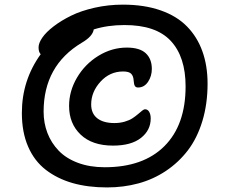

<svg xmlns="http://www.w3.org/2000/svg" viewBox="-20 -758 983 836"><path d="M445.8 58.1Q362.8 58.1 296.1 39.1Q229.5 20 179.4 -18.6Q129.4 -57.1 102.3 -119.9Q75.2 -182.6 75.2 -266.1Q75.2 -408.2 157.2 -522Q147.9 -531.2 147.9 -551.8Q147.9 -570.3 164.3 -594.2Q180.7 -618.2 213.6 -643.3Q246.6 -668.5 289.6 -689.7Q332.5 -710.9 392.1 -724.4Q451.7 -737.8 515.1 -737.8Q607.9 -737.8 678.7 -713.1Q749.5 -688.5 794.2 -642.8Q838.9 -597.2 861.3 -534.4Q883.8 -471.7 883.8 -394Q883.8 -305.2 861.1 -230.7Q838.4 -156.2 798.1 -103.5Q757.8 -50.8 702.6 -13.9Q647.5 22.9 582.8 40.5Q518.1 58.1 445.8 58.1ZM169.9 -272Q169.9 -222.2 186.5 -179Q203.1 -135.7 235.4 -102.1Q267.6 -68.4 319.1 -49.1Q370.6 -29.8 436 -29.8Q604 -29.8 696 -121.8Q788.1 -213.9 788.1 -381.8Q788.1 -510.7 723.4 -580.1Q658.7 -649.4 521 -648.9Q449.2 -648.9 388.2 -629.9Q383.8 -599.6 335.9 -571.8Q169.9 -472.2 169.9 -272ZM472.2 -124Q381.3 -124 331.1 -171.9Q280.8 -219.7 280.8 -296.9Q280.8 -361.3 315.4 -420.2Q350.1 -479 408.4 -514.9Q466.8 -550.8 532.2 -550.8Q588.4 -550.8 614.7 -526.1Q641.1 -501.5 641.1 -458Q641.1 -426.3 624.5 -401.6Q607.9 -377 581.1 -377Q571.3 -377 567.1 -384Q563 -391.1 562 -407.2Q561 -426.3 551.5 -436.5Q542 -446.8 516.1 -446.8Q458 -446.8 417.5 -402.3Q377 -357.9 377 -303.2Q377 -263.7 403.6 -242.9Q430.2 -222.2 478 -222.2Q502.4 -222.2 523.2 -228.3Q543.9 -234.4 557.1 -243.2Q570.3 -252 580.8 -261Q591.3 -270 598.9 -276.1Q606.4 -282.2 611.8 -282.2Q623 -282.2 629.6 -271Q636.2 -259.8 636.2 -242.2Q636.2 -190.9 593.8 -157.5Q551.3 -124 472.2 -124Z"/></svg>

Font: Shantell Sans Irregular Bouncy
Style: Regular
Weight: 500
Designer: Stephen Nixon, Anya Danilova, Shantell Martin
Foundry: Arrow Type
Version: Version 1.006;[9816181b4]